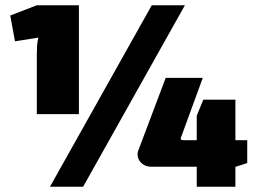

<svg xmlns="http://www.w3.org/2000/svg" viewBox="-20 -710 984 730"><path d="M683 -690 296 0H170L557 -690ZM280 -690V-276H120V-507Q120 -522 121 -536.5Q122 -551 126 -567L37 -553L19 -651L120 -690ZM751 -414 668 -187Q666 -181 668.5 -179Q671 -177 678 -177H920V-90L876 -76H556Q528 -76 512.5 -96Q497 -116 507 -141L610 -414ZM875 -331V0H728V-270L753 -331Z"/></svg>

Font: Exo 2 Black
Style: Regular
Weight: 900
Designer: Natanael Gama
Foundry: Natanael Gama
Version: Version 2.010